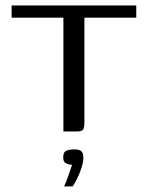

<svg xmlns="http://www.w3.org/2000/svg" viewBox="-20 -480 539 701"><path d="M22.4 -460H477.5V-415.5H288.2V-32.9Q288.2 -14.4 283.6 -7.2Q279 0 260.9 0H211.5V-415.5H22.4ZM214 200.5Q221.4 184.7 226.4 170.5Q231.5 156.4 235.8 143.7Q240.1 131.1 243.2 121.4Q241.4 121.4 239.6 121.3Q237.8 121.2 235.8 120.9Q226.9 120.1 218.9 114.9Q210.8 109.7 210.8 94.1Q210.8 75.3 222 70.4Q233.1 65.5 252.4 65.5Q262 65.5 268.9 67.6Q275.9 69.7 280.1 76.2Q284.3 82.6 284.3 95.5Q284.3 111.7 277.5 132.8Q270.7 153.9 261.4 172.5Q252 191.1 245.4 200.5Z"/></svg>

Font: Genos Thin
Style: Regular
Weight: 100
Designer: Robert E. Leuschke
Foundry: Robert E. Leuschke
Version: Version 1.010